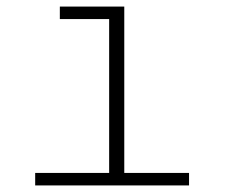

<svg xmlns="http://www.w3.org/2000/svg" viewBox="-20 -564 690 584"><path d="M312 0V-544H358V0ZM87 0V-38H555V0ZM162 -506V-544H335V-506Z"/></svg>

Font: Azeret Mono Thin
Style: Regular
Weight: 100
Designer: Martin Vácha
Foundry: Displaay
Version: Version 1.002